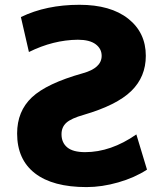

<svg xmlns="http://www.w3.org/2000/svg" viewBox="-20 -762 672 794"><path d="M99.6 -546.9 66.4 -691.4Q170.9 -742.2 308.6 -742.2Q437.5 -742.2 510.3 -684.6Q583 -627 583 -531.2Q583 -444.3 522.9 -385.7Q462.9 -327.1 326.2 -287.1Q274.4 -272.5 254.4 -254.4Q234.4 -236.3 234.4 -207Q234.4 -171.9 258.3 -152.3Q282.2 -132.8 332 -132.8Q438.5 -132.8 543.9 -206.1L587.9 -60.5Q537.1 -27.3 469.2 -7.8Q401.4 11.7 337.9 11.7Q198.2 11.7 124.5 -45.4Q50.8 -102.5 50.8 -210Q50.8 -301.8 111.8 -359.4Q172.9 -417 322.3 -459Q400.4 -480.5 400.4 -531.2Q400.4 -560.5 375.5 -579.1Q350.6 -597.7 301.8 -597.7Q200.2 -596.7 99.6 -546.9Z"/></svg>

Font: Gen Shin Gothic Heavy
Style: Bold
Weight: 900
Designer: [Source Han Sans]
Ryoko NISHIZUKA  (kana & ideographs); Paul D. Hunt (Latin, Greek & Cyrillic); Wenlong ZHANG  (bopomofo
Version: Version 1.002.20150607